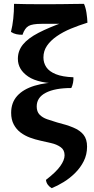

<svg xmlns="http://www.w3.org/2000/svg" viewBox="-20 -730 488 999"><path d="M249 249Q238 243 229.5 232Q221 221 219 206Q271 166 293.5 134.5Q316 103 316 78Q316 50 295.5 35.5Q275 21 246 14.5Q217 8 191 2Q163 -4 136 -14Q109 -24 87 -40.5Q65 -57 51.5 -82.5Q38 -108 38 -143Q38 -196 69.5 -231Q101 -266 160 -284Q219 -302 300 -302V-295Q181 -295 127 -331.5Q73 -368 73 -424Q73 -466 99.5 -498.5Q126 -531 180 -559Q234 -587 315 -616L342 -606H196Q149 -606 129 -595Q109 -584 97 -549Q80 -549 65.5 -552Q51 -555 37 -564Q45 -595 49 -632.5Q53 -670 53 -710Q76 -709 122 -708.5Q168 -708 218 -708Q261 -708 300 -708.5Q339 -709 369.5 -709.5Q400 -710 417 -710Q426 -690 430 -663Q434 -636 435 -612Q390 -598 349 -581Q308 -564 275.5 -541.5Q243 -519 224.5 -492Q206 -465 206 -431Q206 -403 221 -380.5Q236 -358 270.5 -344Q305 -330 362 -328Q363 -315 360 -299.5Q357 -284 351 -272Q266 -272 218.5 -247.5Q171 -223 171 -176Q171 -149 186 -133.5Q201 -118 225.5 -109.5Q250 -101 277 -93Q326 -81 361 -66.5Q396 -52 414.5 -29Q433 -6 433 33Q433 74 416 108Q399 142 371.5 169.5Q344 197 311.5 217Q279 237 249 249Z"/></svg>

Font: Vollkorn SemiBold
Style: Regular
Weight: 600
Designer: Friedrich Althausen
Foundry: Friedrich Althausen
Version: Version 5.000